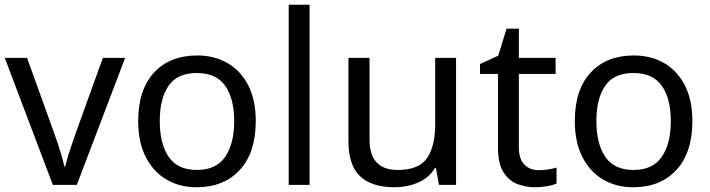

<svg xmlns="http://www.w3.org/2000/svg" viewBox="-20 -780 2995 810"><path d="M203 0 0 -536H94L208 -220Q216 -198 225 -171Q234 -144 241 -119.5Q248 -95 251 -78H255Q259 -95 266.5 -120Q274 -145 283.5 -172Q293 -199 300 -220L414 -536H508L304 0Z M1059 -269Q1059 -136 991.5 -63Q924 10 809 10Q738 10 682.5 -22.5Q627 -55 595 -117.5Q563 -180 563 -269Q563 -402 630 -474Q697 -546 812 -546Q885 -546 940.5 -513.5Q996 -481 1027.5 -419.5Q1059 -358 1059 -269ZM654 -269Q654 -174 691.5 -118.5Q729 -63 811 -63Q892 -63 930 -118.5Q968 -174 968 -269Q968 -364 930 -418Q892 -472 810 -472Q728 -472 691 -418Q654 -364 654 -269Z M1286 0H1198V-760H1286Z M1904 -536V0H1832L1819 -71H1815Q1789 -29 1743 -9.5Q1697 10 1645 10Q1548 10 1499 -36.5Q1450 -83 1450 -185V-536H1539V-191Q1539 -63 1658 -63Q1747 -63 1781.5 -113Q1816 -163 1816 -257V-536Z M2253 -62Q2273 -62 2294 -65.5Q2315 -69 2328 -73V-6Q2314 1 2288 5.5Q2262 10 2238 10Q2196 10 2160.5 -4.5Q2125 -19 2103 -55Q2081 -91 2081 -156V-468H2005V-510L2082 -545L2117 -659H2169V-536H2324V-468H2169V-158Q2169 -109 2192.5 -85.5Q2216 -62 2253 -62Z M2901 -269Q2901 -136 2833.5 -63Q2766 10 2651 10Q2580 10 2524.5 -22.5Q2469 -55 2437 -117.5Q2405 -180 2405 -269Q2405 -402 2472 -474Q2539 -546 2654 -546Q2727 -546 2782.5 -513.5Q2838 -481 2869.5 -419.5Q2901 -358 2901 -269ZM2496 -269Q2496 -174 2533.5 -118.5Q2571 -63 2653 -63Q2734 -63 2772 -118.5Q2810 -174 2810 -269Q2810 -364 2772 -418Q2734 -472 2652 -472Q2570 -472 2533 -418Q2496 -364 2496 -269Z"/></svg>

Font: Noto Sans Thai Looped
Style: Regular
Weight: 400
Designer: Sasikarn Vongin, Ben Mitchell
Foundry: The Fontpad Ltd
Version: Version 1.001; ttfautohint (v1.8.4.7-5d5b)